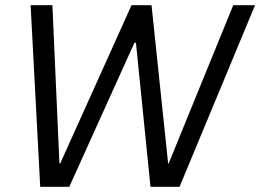

<svg xmlns="http://www.w3.org/2000/svg" viewBox="-20 -720 1003 740"><path d="M135 0H247L498 -555H504L560 0H672L963 -700H879L630 -90H628L564 -700H487L212 -90H209L182 -700H98Z"/></svg>

Font: Fixel Display 20240404
Style: Italic
Weight: 400
Italic angle: -10°
Designer: AlfaBravo + MacPaw
Foundry: Kyrylo Tkachov, Marchela Mozhyna, Serhii Makarenko, Maria Weinstein, Zakhar Kryvoshyya
Version: Version 1.211;Glyphs 3.2 (3225)